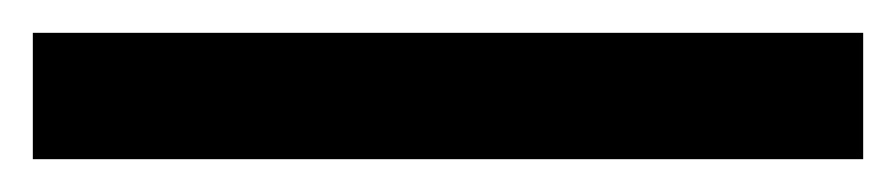

<svg xmlns="http://www.w3.org/2000/svg" viewBox="-23 -857 546 117"><path d="M503 -760H-3V-837H503Z"/></svg>

Font: Noto Sans Javanese Medium
Style: Regular
Weight: 500
Version: Version 2.004